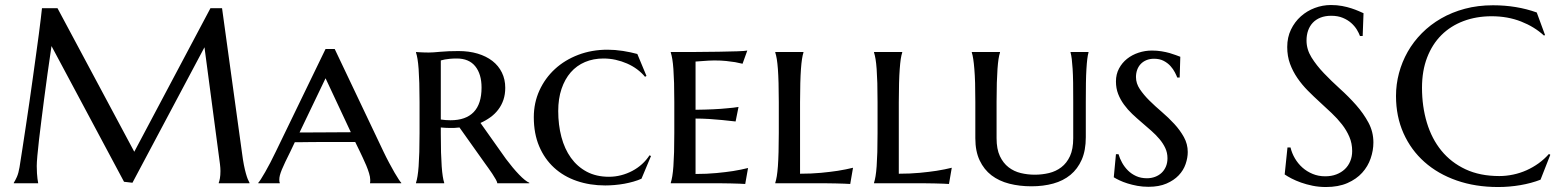

<svg xmlns="http://www.w3.org/2000/svg" viewBox="-20 -733 6241 768"><path d="M35.2 -2Q40.5 -9.8 47.4 -25.1Q54.2 -40.5 58.1 -64Q63.5 -98.1 70.1 -140.9Q76.7 -183.6 83.7 -230.5Q90.8 -277.3 97.9 -326.4Q105 -375.5 111.6 -423.1Q118.2 -470.7 124.3 -514.9Q130.4 -559.1 135.3 -595.7Q140.1 -632.3 143.3 -659.4Q146.5 -686.5 147.9 -700.2H210L517.1 -126L821.8 -700.2H868.2L948.2 -120.1Q951.7 -92.8 955.6 -73.2Q959.5 -53.7 963.4 -39.8Q967.3 -25.9 970.9 -16.8Q974.6 -7.8 978 -2V0H855V-2Q857.4 -7.3 859.6 -19.5Q861.8 -31.7 861.8 -48.8Q861.8 -55.2 861.3 -61.8Q860.8 -68.4 859.9 -76.2L797.9 -543.9L509.8 -2L476.1 -5.9L186 -548.8Q168.9 -433.1 156.2 -335Q150.9 -293 145.5 -251.2Q140.1 -209.5 136 -173.3Q131.8 -137.2 129.4 -109.6Q127 -82 127 -68.8Q127 -52.2 127.9 -39.6Q128.9 -26.9 129.9 -18.1Q131.3 -7.8 132.8 0H35.2Z M1400.9 -165Q1387.7 -165 1367.9 -165Q1348.1 -165 1324.7 -165Q1301.3 -165 1276.4 -165Q1251.5 -165 1229 -164.8Q1206.5 -164.6 1188 -164.3Q1169.4 -164.1 1159.2 -164.1L1141.1 -126Q1129.4 -102.5 1121.1 -85.2Q1112.8 -67.9 1107.4 -54.7Q1102.1 -41.5 1099.6 -32Q1097.2 -22.5 1097.2 -14.2Q1097.2 -8.8 1097.7 -6.1Q1098.1 -3.4 1099.1 -2V0H1013.2V-2Q1016.6 -5.4 1023.9 -16.8Q1031.2 -28.3 1040.8 -44.9Q1050.3 -61.5 1061.3 -82.5Q1072.3 -103.5 1083 -126L1282.2 -537.1H1318.8L1514.2 -126Q1525.4 -102.5 1536.9 -81.1Q1548.3 -59.6 1558.1 -42.7Q1567.9 -25.9 1575.2 -14.9Q1582.5 -3.9 1585 -2V0H1460Q1460.9 -3.9 1460.9 -7.1Q1460.9 -10.3 1460.9 -14.2Q1460.9 -24.9 1456.3 -40Q1451.7 -55.2 1445.1 -71Q1438.5 -86.9 1431.4 -101.6Q1424.3 -116.2 1419.9 -126ZM1178.2 -203.1H1208Q1228.5 -203.1 1251.7 -203.4Q1274.9 -203.6 1298.3 -203.6Q1321.8 -203.6 1343.8 -203.9Q1365.7 -204.1 1383.3 -204.1L1282.2 -419.9Z M1743.2 -254.9Q1752.9 -253.4 1762.9 -252.7Q1772.9 -252 1782.2 -252Q1843.3 -252 1874.8 -284.7Q1906.2 -317.4 1906.2 -382.8Q1906.2 -436.5 1881.1 -467.8Q1856 -499 1807.1 -499Q1791.5 -499 1779.5 -497.8Q1767.6 -496.6 1759.3 -495.1Q1750 -493.2 1743.2 -491.2ZM1817.9 -223.1Q1808.1 -221.7 1798.6 -221.4Q1789.1 -221.2 1779.3 -221.2Q1771.5 -221.2 1762.2 -221.7Q1752.9 -222.2 1743.2 -223.1V-199.2Q1743.2 -155.8 1744.1 -123.3Q1745.1 -90.8 1746.8 -67.4Q1748.5 -43.9 1751 -28.1Q1753.4 -12.2 1756.8 -2V0H1644V-2Q1647.5 -12.2 1650.1 -28.3Q1652.8 -44.4 1654.5 -68.1Q1656.2 -91.8 1657.2 -124.5Q1658.2 -157.2 1658.2 -201.2V-324.2Q1658.2 -368.2 1657.2 -400.6Q1656.2 -433.1 1654.5 -456.8Q1652.8 -480.5 1650.1 -496.6Q1647.5 -512.7 1644 -522.9V-524.9Q1651.9 -524.4 1660.6 -523.9Q1668 -523.4 1677 -523.2Q1686 -522.9 1695.3 -522.9Q1710.9 -522.9 1741.7 -525.9Q1772.5 -528.8 1814 -528.8Q1856 -528.8 1890.4 -518.6Q1924.8 -508.3 1949.5 -489.3Q1974.1 -470.2 1987.5 -442.9Q2001 -415.5 2001 -381.8Q2001 -355.5 1993.7 -333.7Q1986.3 -312 1973.1 -294.7Q1960 -277.3 1941.9 -264.2Q1923.8 -251 1901.9 -241.2L2003.9 -97.2Q2017.1 -79.6 2030.5 -63.5Q2043.9 -47.4 2056.2 -34.7Q2068.4 -22 2079.1 -13.4Q2089.8 -4.9 2097.2 -2V0H1969.2Q1969.2 -4.4 1963.1 -15.4Q1957 -26.4 1949 -38.3Q1940.9 -50.3 1932.9 -61.5Q1924.8 -72.8 1920.9 -78.1Z M2584 -108.9 2545.9 -18.1Q2531.7 -11.7 2513.9 -6.6Q2496.1 -1.5 2477.1 2Q2458 5.4 2438.2 7.1Q2418.5 8.8 2400.9 8.8Q2339.4 8.8 2286.9 -9.3Q2234.4 -27.3 2196.3 -62.3Q2158.2 -97.2 2136.7 -147.9Q2115.2 -198.7 2115.2 -264.2Q2115.2 -321.8 2137.7 -371.1Q2160.2 -420.4 2199.7 -456.8Q2239.3 -493.2 2293.2 -513.7Q2347.2 -534.2 2410.2 -534.2Q2424.3 -534.2 2440.2 -533Q2456.1 -531.7 2471.7 -529.3Q2487.3 -526.9 2502 -523.7Q2516.6 -520.5 2529.3 -517.1L2565.9 -429.2L2560.1 -425.8Q2546.9 -441.9 2528.6 -455.6Q2510.3 -469.2 2488.5 -478.8Q2466.8 -488.3 2442.9 -493.7Q2418.9 -499 2394 -499Q2353.5 -499 2320.1 -484.9Q2286.6 -470.7 2262.9 -443.6Q2239.3 -416.5 2226.1 -377.4Q2212.9 -338.4 2212.9 -289.1Q2212.9 -233.4 2225.6 -185.3Q2238.3 -137.2 2263.7 -101.8Q2289.1 -66.4 2327.1 -46.1Q2365.2 -25.9 2416 -25.9Q2440.4 -25.9 2464.1 -32Q2487.8 -38.1 2509 -49.3Q2530.3 -60.5 2547.9 -76.4Q2565.4 -92.3 2578.1 -111.8Z M2663.1 -524.9Q2710.9 -524.9 2761.2 -525.1Q2811.5 -525.4 2854.5 -526.1Q2897.5 -526.9 2928.5 -527.8Q2959.5 -528.8 2969.2 -530.8L2950.2 -478Q2937 -481.4 2920.4 -484.4Q2905.8 -486.8 2885 -489Q2864.3 -491.2 2836.9 -491.2Q2827.1 -491.2 2814.5 -490.5Q2801.8 -489.7 2790 -488.8Q2776.4 -487.8 2762.2 -486.8V-293.9Q2801.8 -294.4 2833.5 -295.9Q2865.2 -297.4 2887.7 -299.8Q2914.1 -301.8 2934.1 -305.2L2922.4 -247.1Q2895.5 -250.5 2868.2 -252.9Q2844.7 -255.4 2816.4 -257.1Q2788.1 -258.8 2762.2 -258.8V-37.1Q2807.6 -37.1 2845.7 -40.8Q2883.8 -44.4 2912.1 -48.8Q2945.3 -54.2 2972.2 -61L2960.9 2.9Q2953.6 2.4 2937.3 1.7Q2920.9 1 2903.1 0.7Q2885.3 0.5 2869.6 0.2Q2854 0 2848.1 0H2663.1V-2Q2666.5 -12.2 2669.2 -28.3Q2671.9 -44.4 2673.6 -68.1Q2675.3 -91.8 2676.3 -124.5Q2677.2 -157.2 2677.2 -201.2V-324.2Q2677.2 -368.2 2676.3 -400.6Q2675.3 -433.1 2673.6 -456.8Q2671.9 -480.5 2669.2 -496.6Q2666.5 -512.7 2663.1 -522.9V-524.9Z M3180.2 -38.1Q3225.6 -38.1 3263.9 -41.7Q3302.2 -45.4 3331.1 -49.8Q3364.7 -55.2 3392.1 -62L3380.9 2.9Q3374 2.4 3357.7 1.7Q3341.3 1 3323.2 0.7Q3305.2 0.5 3289.6 0.2Q3273.9 0 3268.1 0H3081.1V-2Q3084.5 -12.2 3087.2 -28.3Q3089.8 -44.4 3091.6 -68.1Q3093.3 -91.8 3094.2 -124.5Q3095.2 -157.2 3095.2 -201.2V-324.2Q3095.2 -368.2 3094.2 -400.6Q3093.3 -433.1 3091.6 -456.8Q3089.8 -480.5 3087.2 -496.6Q3084.5 -512.7 3081.1 -522.9V-524.9H3193.8V-522.9Q3190.4 -512.7 3188 -496.6Q3185.5 -480.5 3183.8 -456.8Q3182.1 -433.1 3181.2 -400.6Q3180.2 -368.2 3180.2 -324.2Z M3575.2 -38.1Q3620.6 -38.1 3658.9 -41.7Q3697.3 -45.4 3726.1 -49.8Q3759.8 -55.2 3787.1 -62L3775.9 2.9Q3769 2.4 3752.7 1.7Q3736.3 1 3718.3 0.7Q3700.2 0.5 3684.6 0.2Q3668.9 0 3663.1 0H3476.1V-2Q3479.5 -12.2 3482.2 -28.3Q3484.9 -44.4 3486.6 -68.1Q3488.3 -91.8 3489.3 -124.5Q3490.2 -157.2 3490.2 -201.2V-324.2Q3490.2 -368.2 3489.3 -400.6Q3488.3 -433.1 3486.6 -456.8Q3484.9 -480.5 3482.2 -496.6Q3479.5 -512.7 3476.1 -522.9V-524.9H3588.9V-522.9Q3585.4 -512.7 3583 -496.6Q3580.6 -480.5 3578.9 -456.8Q3577.1 -433.1 3576.2 -400.6Q3575.2 -368.2 3575.2 -324.2Z M4272.9 -326.2Q4272.9 -369.6 4272.5 -401.9Q4272 -434.1 4270.5 -457.5Q4269 -481 4267.1 -496.8Q4265.1 -512.7 4262.2 -522.9V-524.9H4334V-522.9Q4331.1 -512.7 4329.1 -496.6Q4327.1 -480.5 4325.7 -456.8Q4324.2 -433.1 4323.7 -400.6Q4323.2 -368.2 4323.2 -324.2V-184.1Q4323.2 -131.3 4306.9 -94.2Q4290.5 -57.1 4261.7 -33.4Q4232.9 -9.8 4193.1 1.2Q4153.3 12.2 4106 12.2Q4058.1 12.2 4017.1 1.7Q3976.1 -8.8 3946 -31.7Q3916 -54.7 3898.7 -91.3Q3881.3 -127.9 3881.3 -180.2V-324.2Q3881.3 -368.2 3880.4 -400.6Q3879.4 -433.1 3877.4 -456.8Q3875.5 -480.5 3873 -496.6Q3870.6 -512.7 3867.2 -522.9V-524.9H3980V-522.9Q3976.6 -512.7 3974.1 -496.8Q3971.7 -481 3970 -457.5Q3968.3 -434.1 3967.3 -401.9Q3966.3 -369.6 3966.3 -326.2V-180.2Q3966.3 -136.7 3979.5 -108.6Q3992.7 -80.6 4014.2 -64Q4035.6 -47.4 4063 -40.8Q4090.3 -34.2 4119.1 -34.2Q4148.4 -34.2 4176 -40.8Q4203.6 -47.4 4225.3 -64Q4247.1 -80.6 4260 -108.6Q4272.9 -136.7 4272.9 -180.2Z M4698.7 -422.9H4689Q4686 -431.2 4679.4 -443.8Q4672.9 -456.5 4661.9 -468.8Q4650.9 -481 4634.8 -489.5Q4618.7 -498 4596.2 -498Q4579.1 -498 4565.7 -492.4Q4552.2 -486.8 4543 -477.1Q4533.7 -467.3 4528.8 -453.9Q4523.9 -440.4 4523.9 -424.8Q4523.9 -399.4 4539.3 -376.5Q4554.7 -353.5 4577.6 -330.8Q4600.6 -308.1 4627.4 -285.2Q4654.3 -262.2 4677.2 -237.3Q4700.2 -212.4 4715.6 -184.6Q4731 -156.7 4731 -125Q4731 -101.6 4722.4 -76.7Q4713.9 -51.8 4694.8 -31.7Q4675.8 -11.7 4646 1.2Q4616.2 14.2 4573.7 14.2Q4550.3 14.2 4529.1 10.3Q4507.8 6.3 4490 0.7Q4472.2 -4.9 4458.3 -11.5Q4444.3 -18.1 4435.1 -23.9L4443.8 -116.2H4454.1Q4459 -99.1 4468.5 -82Q4478 -64.9 4491.9 -51Q4505.9 -37.1 4524.7 -28.6Q4543.5 -20 4567.9 -20Q4585 -20 4600.1 -25.6Q4615.2 -31.2 4626.2 -41.5Q4637.2 -51.8 4643.6 -66.7Q4649.9 -81.5 4649.9 -100.1Q4649.9 -122.1 4641.1 -140.9Q4632.3 -159.7 4617.7 -177Q4603 -194.3 4584.7 -210.4Q4566.4 -226.6 4546.9 -243.2Q4527.3 -259.8 4509 -277.1Q4490.7 -294.4 4476.1 -314.5Q4461.4 -334.5 4452.6 -357.2Q4443.8 -379.9 4443.8 -407.2Q4443.8 -436 4456.1 -459Q4468.3 -481.9 4488.3 -497.8Q4508.3 -513.7 4534.2 -522.2Q4560.1 -530.8 4587.9 -530.8Q4608.4 -530.8 4626.2 -527.8Q4644 -524.9 4658.4 -520.8Q4672.9 -516.6 4683.6 -512.5Q4694.3 -508.3 4701.2 -505.9Z M5430.7 -588.9H5419.9Q5416 -600.1 5407.5 -614.3Q5398.9 -628.4 5385 -640.9Q5371.1 -653.3 5351.3 -661.6Q5331.5 -669.9 5304.7 -669.9Q5280.8 -669.9 5262.2 -662.6Q5243.7 -655.3 5231.2 -642.1Q5218.8 -628.9 5212.4 -610.8Q5206.1 -592.8 5206.1 -570.8Q5206.1 -535.6 5225.8 -503.7Q5245.6 -471.7 5275.4 -440.4Q5305.2 -409.2 5339.8 -377.9Q5374.5 -346.7 5404.3 -313Q5434.1 -279.3 5453.9 -242.4Q5473.6 -205.6 5473.6 -163.1Q5473.6 -131.3 5462.6 -99.4Q5451.7 -67.4 5428.7 -42Q5405.8 -16.6 5369.6 -0.7Q5333.5 15.1 5283.7 15.1Q5255.9 15.1 5230.7 10Q5205.6 4.9 5184.3 -2.7Q5163.1 -10.3 5146.2 -19Q5129.4 -27.8 5118.7 -35.2L5129.9 -143.1H5142.1Q5147.5 -120.1 5159.7 -99.4Q5171.9 -78.6 5189.7 -62.7Q5207.5 -46.9 5230.5 -37.4Q5253.4 -27.8 5280.8 -27.8Q5305.7 -27.8 5325.4 -35.4Q5345.2 -43 5359.4 -56.4Q5373.5 -69.8 5381.1 -88.4Q5388.7 -106.9 5388.7 -128.9Q5388.7 -159.7 5377.4 -185.8Q5366.2 -211.9 5347.9 -235.4Q5329.6 -258.8 5306.4 -280.8Q5283.2 -302.7 5258.8 -325Q5234.4 -347.2 5211.2 -370.6Q5188 -394 5169.7 -420.7Q5151.4 -447.3 5140.1 -477.8Q5128.9 -508.3 5128.9 -544.9Q5128.9 -583.5 5143.8 -614.5Q5158.7 -645.5 5183.3 -667.5Q5208 -689.5 5239.3 -701.2Q5270.5 -712.9 5303.7 -712.9Q5328.1 -712.9 5348.6 -709Q5369.1 -705.1 5385.5 -699.7Q5401.9 -694.3 5414.1 -689Q5426.3 -683.6 5434.1 -680.2Z M6160.2 -592.8 6155.8 -590.8Q6117.7 -626 6064.2 -647Q6010.7 -668 5946.8 -668Q5885.3 -668 5834 -648.7Q5782.7 -629.4 5745.8 -592.8Q5709 -556.2 5688.5 -502.9Q5668 -449.7 5668 -381.8Q5668 -307.1 5687.5 -242.4Q5707 -177.7 5745.6 -130.4Q5784.2 -83 5842 -55.9Q5899.9 -28.8 5977.1 -28.8Q6004.9 -28.8 6032.7 -34.7Q6060.5 -40.5 6086.2 -52Q6111.8 -63.5 6134.5 -79.8Q6157.2 -96.2 6175.8 -117.2L6181.2 -113.8L6142.1 -14.2Q6105.5 0 6061.3 7.6Q6017.1 15.1 5972.2 15.1Q5881.8 15.1 5806.9 -11Q5731.9 -37.1 5678 -85Q5624 -132.8 5594 -200Q5564 -267.1 5564 -349.1Q5564 -395.5 5575.9 -440.4Q5587.9 -485.4 5610.8 -525.9Q5633.8 -566.4 5667.5 -600.3Q5701.2 -634.3 5744.4 -659.2Q5787.6 -684.1 5839.6 -698Q5891.6 -711.9 5952.1 -711.9Q6046.4 -711.9 6127 -683.1Z"/></svg>

Font: Marcellus SC
Style: Regular
Weight: 400
Designer: Astigmatic (AOETI)
Foundry: Astigmatic (AOETI)
Version: Version 1.001